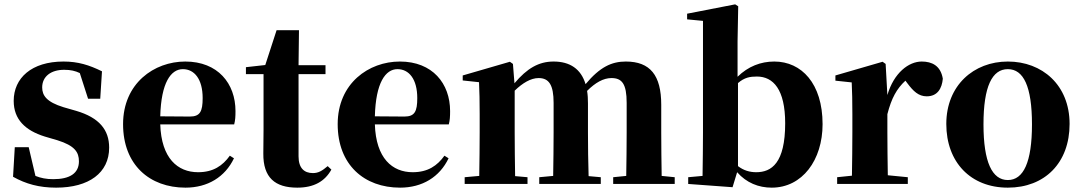

<svg xmlns="http://www.w3.org/2000/svg" viewBox="-20 -846 4974 883"><path d="M272 -353C194 -377 174 -407 174 -444C174 -494 214 -525 275 -525C305 -525 326 -520 347 -510L385 -392H441L449 -518C390 -547 339 -563 272 -563C125 -563 43 -487 43 -382C43 -297 96 -246 186 -218L244 -201C324 -176 343 -146 343 -104C343 -49 301 -22 225 -22C193 -22 168 -27 143 -37L112 -169H48L40 -33C99 0 160 17 238 17C389 17 482 -51 482 -167C482 -249 436 -305 331 -336Z M717 -311C721 -466 766 -528 821 -528C874 -528 912 -482 912 -395C912 -333 900 -310 853 -310ZM1037 -130C1004 -84 961 -54 891 -54C797 -54 722 -118 717 -274H1057C1062 -293 1063 -310 1063 -335C1063 -462 982 -563 832 -563C689 -563 546 -463 546 -275C546 -88 668 17 833 17C935 17 1015 -32 1056 -118Z M1487 -82C1461 -60 1444 -50 1419 -50C1379 -50 1353 -73 1353 -127V-505H1477V-546H1353L1355 -707H1252L1200 -547L1111 -537V-505H1192V-249C1192 -207 1191 -178 1191 -140C1190 -29 1245 17 1347 17C1424 17 1474 -12 1504 -66Z M1704 -311C1708 -466 1753 -528 1808 -528C1861 -528 1899 -482 1899 -395C1899 -333 1887 -310 1840 -310ZM2024 -130C1991 -84 1948 -54 1878 -54C1784 -54 1709 -118 1704 -274H2044C2049 -293 2050 -310 2050 -335C2050 -462 1969 -563 1819 -563C1676 -563 1533 -463 1533 -275C1533 -88 1655 17 1820 17C1922 17 2002 -32 2043 -118Z M3023 -37C3022 -94 3021 -179 3021 -238V-364C3021 -500 2970 -563 2858 -563C2793 -563 2739 -538 2673 -459C2652 -529 2601 -563 2526 -563C2458 -563 2404 -532 2346 -463L2339 -552L2325 -562L2108 -499V-476L2183 -468C2185 -419 2186 -387 2186 -321V-238C2186 -182 2185 -96 2184 -37L2117 -31V0H2406V-31L2349 -36C2348 -95 2347 -182 2347 -238V-429C2383 -464 2421 -487 2457 -487C2505 -487 2526 -455 2526 -373V-238C2526 -180 2525 -95 2524 -37L2460 -31V0H2743V-31L2687 -36C2685 -94 2684 -179 2684 -238V-370C2684 -391 2683 -410 2680 -428C2718 -466 2755 -487 2792 -487C2840 -487 2862 -461 2862 -373V-238C2862 -180 2861 -95 2860 -37L2800 -31V0H3083V-31Z M3374 -464C3404 -490 3430 -494 3461 -494C3536 -494 3591 -435 3591 -279C3591 -96 3528 -54 3458 -54C3428 -54 3400 -62 3374 -82ZM3372 -656 3375 -817 3361 -826 3140 -783V-757L3213 -750V-238C3213 -182 3212 -95 3211 -37L3145 -31V0L3349 15L3370 -54C3413 -5 3469 17 3529 17C3670 17 3763 -110 3763 -275C3763 -462 3666 -563 3541 -563C3479 -563 3421 -541 3372 -493Z M4053 -552 4039 -562 3822 -499V-475L3897 -467C3899 -419 3900 -386 3900 -321V-238C3900 -182 3899 -96 3898 -38L3830 -31V0H4155V-31L4063 -40C4062 -99 4061 -183 4061 -238V-321C4080 -395 4104 -438 4144 -475L4153 -463C4180 -427 4204 -403 4242 -403C4292 -403 4312 -440 4316 -484C4306 -544 4266 -563 4219 -563C4159 -563 4091 -511 4061 -409Z M4615 17C4785 17 4899 -97 4899 -276C4899 -455 4773 -563 4615 -563C4458 -563 4332 -453 4332 -276C4332 -100 4444 17 4615 17ZM4615 -18C4543 -18 4503 -100 4503 -274C4503 -449 4543 -528 4615 -528C4687 -528 4726 -449 4726 -274C4726 -100 4687 -18 4615 -18Z"/></svg>

Font: Noto Serif KR Black
Style: Regular
Weight: 900
Version: Version 1.001;PS 1.001;hotconv 16.6.54;makeotf.lib2.5.65590